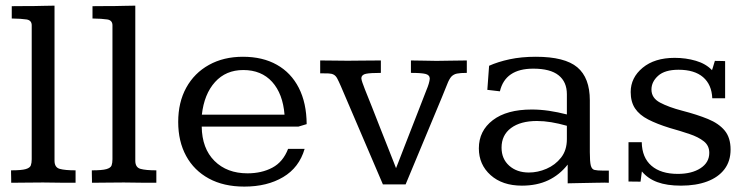

<svg xmlns="http://www.w3.org/2000/svg" viewBox="-20 -653 2673 686"><path d="M20 0Q20 -3.9 20 -9.8Q20 -15.6 19.8 -22.2Q19.5 -28.8 19.5 -34.7Q19.5 -40.5 19.5 -44.4Q56.6 -44.4 71.8 -48.8Q86.9 -53.2 90.1 -62Q93.3 -70.8 93.3 -84V-562.5Q93.3 -580.6 74.7 -583.5Q56.2 -586.4 22 -586.9V-630.9Q35.2 -630.9 47.4 -631.1Q59.6 -631.3 72 -631.3Q84.5 -631.3 96.7 -631.3Q115.2 -631.8 134.5 -632.1Q153.8 -632.3 174.8 -632.8V-78.6Q174.8 -54.7 193.6 -49.6Q212.4 -44.4 250 -44.4V0Q223.1 0 196.5 -0.2Q169.9 -0.5 133.8 -1Q98.1 -1 72.3 -0.5Q46.4 0 20 0Z M308.6 0Q308.6 -3.9 308.6 -9.8Q308.6 -15.6 308.3 -22.2Q308.1 -28.8 308.1 -34.7Q308.1 -40.5 308.1 -44.4Q345.2 -44.4 360.4 -48.8Q375.5 -53.2 378.7 -62Q381.8 -70.8 381.8 -84V-562.5Q381.8 -580.6 363.3 -583.5Q344.7 -586.4 310.5 -586.9V-630.9Q323.7 -630.9 335.9 -631.1Q348.1 -631.3 360.6 -631.3Q373 -631.3 385.3 -631.3Q403.8 -631.8 423.1 -632.1Q442.4 -632.3 463.4 -632.8V-78.6Q463.4 -54.7 482.2 -49.6Q501 -44.4 538.6 -44.4V0Q511.7 0 485.1 -0.2Q458.5 -0.5 422.4 -1Q386.7 -1 360.8 -0.5Q335 0 308.6 0Z M853 13.7Q779.3 13.7 726.3 -15.1Q673.3 -43.9 645 -95.9Q616.7 -147.9 616.7 -217.3Q616.7 -287.6 645.5 -339.8Q674.3 -392.1 726.6 -421.1Q778.8 -450.2 848.1 -450.2Q918.5 -450.2 969.2 -421.6Q1020 -393.1 1047.6 -339.1Q1075.2 -285.2 1075.7 -209.5L1046.4 -200.7H700.7Q701.7 -122.6 746.3 -78.1Q791 -33.7 864.3 -33.7Q915 -33.7 953.1 -54Q991.2 -74.2 1009.3 -121.1H1068.4Q1048.8 -54.2 991.7 -20.3Q934.6 13.7 853 13.7ZM701.2 -243.2H996.6Q990.7 -317.9 952.4 -360.4Q914.1 -402.8 849.1 -402.8Q787.1 -402.8 748.3 -359.9Q709.5 -316.9 701.2 -243.2Z M1348.1 5.9 1197.8 -345.2Q1189.9 -363.3 1184.8 -372.8Q1179.7 -382.3 1172.4 -386.2Q1165.5 -390.1 1154.3 -390.6Q1143.1 -391.1 1124 -391.1V-437Q1149.4 -437 1174.6 -436.5Q1199.7 -436 1222.2 -436Q1245.1 -436 1274.7 -436.5Q1304.2 -437 1340.8 -437V-392.6Q1303.2 -392.6 1287.6 -389.4Q1272 -386.2 1271 -374Q1271.5 -367.2 1274.9 -357.7Q1278.3 -348.1 1283.7 -334Q1294.9 -306.6 1309.3 -270Q1323.7 -233.4 1338.6 -195.3Q1353.5 -157.2 1366.5 -124.8Q1379.4 -92.3 1387.2 -72.3Q1395 -52.2 1395 -52.2Q1396 -54.2 1403.8 -74.5Q1411.6 -94.7 1423.6 -125.7Q1435.5 -156.7 1449.2 -191.4Q1462.9 -226.1 1474.9 -257.3Q1486.8 -288.6 1494.9 -308.8Q1502.9 -329.1 1503.4 -330.6Q1514.2 -356 1515.6 -372.1Q1515.1 -385.3 1500.2 -388.9Q1485.4 -392.6 1448.2 -392.6V-437Q1472.7 -437 1494.9 -436.3Q1517.1 -435.5 1539.6 -435.5Q1565.4 -435.5 1593 -436.3Q1620.6 -437 1647.9 -437V-392.6Q1625 -392.6 1612.8 -390.1Q1600.6 -387.7 1592.3 -378.9Q1584.5 -369.6 1577.9 -352.3Q1571.3 -335 1558.6 -304.7L1429.2 5.9Z M1844.7 10.3Q1774.9 10.3 1732.9 -27.3Q1690.9 -64.9 1690.9 -123Q1690.9 -185.5 1740.7 -223.6Q1790.5 -261.7 1879.9 -261.7Q1910.2 -261.7 1941.7 -257.1Q1973.1 -252.4 2005.4 -244.1V-316.4Q2005.4 -360.4 1975.8 -384Q1946.3 -407.7 1885.3 -407.7Q1785.2 -407.7 1766.1 -326.7L1721.2 -332L1727.5 -418Q1758.8 -432.1 1800.8 -441.2Q1842.8 -450.2 1894.5 -450.2Q1998 -450.2 2042.7 -412.6Q2087.4 -375 2087.4 -294.4V-109.4Q2087.4 -75.7 2090.8 -62Q2094.2 -48.3 2104 -45.9Q2113.8 -43.5 2133.3 -43.5H2155.3V0Q2147.5 -0.5 2139.6 -0.5Q2131.8 -0.5 2124 -0.2Q2116.2 0 2108.4 0Q2082 0.5 2056.6 1Q2031.2 1.5 2008.3 2V-64.9Q1979 -27.8 1938.7 -8.8Q1898.4 10.3 1844.7 10.3ZM1869.6 -36.6Q1901.4 -36.6 1932.6 -50Q1963.9 -63.5 1984.6 -89.8Q2005.4 -116.2 2005.4 -155.8V-203.6Q1976.1 -211.9 1949.7 -216.3Q1923.3 -220.7 1898.4 -220.7Q1839.8 -220.7 1805.9 -195.6Q1772 -170.4 1772 -125.5Q1772 -85.4 1799.3 -61Q1826.7 -36.6 1869.6 -36.6Z M2413.1 10.3Q2362.8 10.3 2328.9 -2.2Q2294.9 -14.6 2273.4 -40.5L2268.6 -3.9Q2257.8 -3.9 2247.3 -4.2Q2236.8 -4.4 2225.6 -4.4V-145H2272.9Q2273.9 -89.8 2307.6 -60.8Q2341.3 -31.7 2401.9 -31.7Q2451.7 -31.7 2482.9 -52Q2514.2 -72.3 2514.2 -106.9Q2514.2 -132.8 2494.6 -148.2Q2475.1 -163.6 2443.1 -174.3Q2411.1 -185.1 2373 -195.8Q2327.1 -210 2295.9 -226.1Q2264.6 -242.2 2249 -265.6Q2233.4 -289.1 2233.4 -324.2Q2233.4 -375.5 2276.1 -410.9Q2318.8 -446.3 2390.6 -446.3Q2430.7 -446.3 2466.3 -435.8Q2502 -425.3 2523.9 -402.3Q2524.4 -403.3 2526.9 -411.4Q2529.3 -419.4 2531.7 -427.5Q2534.2 -435.5 2534.2 -435.5Q2534.2 -435.5 2542.5 -435.3Q2550.8 -435.1 2559.8 -435.1Q2568.8 -435.1 2570.8 -434.6V-301.8H2524.9Q2522.9 -350.6 2492.2 -377.2Q2461.4 -403.8 2404.3 -403.8Q2355.5 -403.8 2331.5 -382.3Q2307.6 -360.8 2307.6 -333Q2307.6 -302.7 2338.4 -286.4Q2369.1 -270 2418 -257.3Q2470.7 -243.7 2509.5 -227.8Q2548.3 -211.9 2569.3 -186.5Q2590.3 -161.1 2590.3 -118.7Q2590.3 -77.1 2568.4 -48.3Q2546.4 -19.5 2506.6 -4.6Q2466.8 10.3 2413.1 10.3Z"/></svg>

Font: Kameron
Style: Regular
Weight: 400
Designer: Vernon Adams
Foundry: Vernon Adams
Version: Version 1.100